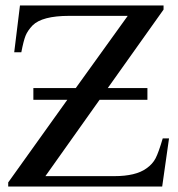

<svg xmlns="http://www.w3.org/2000/svg" viewBox="-20 -682 652 702"><path d="M598 -176 573 0H10V-15L226 -317H102V-360H257L447 -624H233Q134 -624 99 -589Q81 -570 73.5 -551.5Q66 -533 58 -491H32L53 -662H578V-647L374 -360H519V-317H344L146 -38H398Q476 -38 515 -66Q538 -82 549 -103.5Q560 -125 575 -176Z"/></svg>

Font: STIX
Style: Regular
Weight: 400
Designer: MicroPress Inc., with final additions and corrections provided by Coen Hoffman, Elsevier (retired)
Version: Version 1.1.1